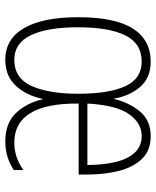

<svg xmlns="http://www.w3.org/2000/svg" viewBox="48 -627 589 725"><g transform="rotate(90 342.5 -264.5)"><path d="M495 -539Q549 -539 580.5 -505.5Q612 -472 625.5 -418Q639 -364 639 -303V-267H371Q369 -24 519 -24Q544 -24 569 -31.5Q594 -39 622 -58V-22Q599 -7 572.5 1.5Q546 10 514 10Q446 10 407.5 -29.5Q369 -69 354 -134Q342 -72 305 -31Q268 10 206 10Q127 10 86 -61Q45 -132 45 -265Q45 -405 88 -472Q131 -539 213 -539Q273 -539 307.5 -500Q342 -461 353 -398Q367 -457 400.5 -498Q434 -539 495 -539ZM493 -505Q445 -505 411 -457Q377 -409 371 -300H603Q603 -356 592.5 -403Q582 -450 557.5 -477.5Q533 -505 493 -505ZM213 -505Q144 -505 113.5 -443Q83 -381 83 -265Q83 -149 113 -86.5Q143 -24 206 -24Q275 -24 304.5 -89Q334 -154 334 -266Q334 -381 305.5 -443Q277 -505 213 -505Z"/></g></svg>

Font: Noto Sans Myanmar UI ExtraCondensed ExtraLight
Style: Regular
Weight: 200
Width: 2
Designer: Monotype Design Team
Foundry: Monotype Imaging Inc.
Version: Version 2.103; ttfautohint (v1.8.4.7-5d5b)